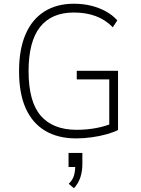

<svg xmlns="http://www.w3.org/2000/svg" viewBox="-20 -733 753 1028"><path d="M388 8Q290 8 221.5 -33Q153 -74 117.5 -153.5Q82 -233 82 -352Q82 -468 116.5 -548.5Q151 -629 217 -671Q283 -713 376 -713Q425 -713 467.5 -702.5Q510 -692 546 -672.5Q582 -653 608 -624L584 -587Q544 -628 492 -647Q440 -666 375 -666Q256 -666 194.5 -588.5Q133 -511 133 -352Q133 -188 198.5 -113Q264 -38 390 -38Q445 -38 495.5 -47.5Q546 -57 586 -75L565 -34V-308H391V-354H612V-37Q589 -25 552 -14.5Q515 -4 472 2Q429 8 388 8ZM376 275 348 251Q369 231 376 207Q383 183 383 152L388 161H347V86H421V145Q421 184 410.5 216Q400 248 376 275Z"/></svg>

Font: Nunito Sans 7pt SemiCondensed ExtraLight
Style: Regular
Weight: 250
Width: 4
Designer: Vernon Adams
Foundry: Vernon Adams
Version: Version 3.101;gftools[0.9.27]